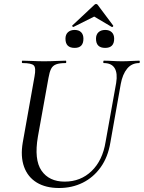

<svg xmlns="http://www.w3.org/2000/svg" viewBox="-20 -929 721 962"><path d="M562 -513Q570 -562 554.5 -587.5Q539 -613 500 -613Q497 -613 497.5 -619Q498 -625 500 -625Q522 -625 544 -623.5Q566 -622 592 -622Q616 -622 638 -623.5Q660 -625 677 -625Q681 -625 680.5 -619Q680 -613 677 -613Q640 -613 617 -585Q594 -557 585 -508L533 -215Q521 -142 484.5 -91Q448 -40 394.5 -13.5Q341 13 276 13Q209 13 164 -14.5Q119 -42 100.5 -93.5Q82 -145 94 -215L153 -546Q161 -589 149.5 -601Q138 -613 93 -613Q89 -613 89.5 -619Q90 -625 92 -625Q115 -625 143 -623.5Q171 -622 200 -622Q233 -622 261 -623.5Q289 -625 309 -625Q312 -625 312 -619Q312 -613 309 -613Q278 -613 261 -606.5Q244 -600 236 -584Q228 -568 223 -539L170 -245Q150 -129 188 -74Q226 -19 304 -19Q384 -19 439 -72Q494 -125 509 -218ZM507 -689Q461 -689 461 -735Q461 -756 473.5 -767.5Q486 -779 507 -779Q528 -779 540 -767.5Q552 -756 552 -735Q552 -689 507 -689ZM354 -689Q308 -689 308 -735Q308 -756 320.5 -767.5Q333 -779 354 -779Q375 -779 386.5 -767.5Q398 -756 398 -735Q398 -689 354 -689ZM348 -794Q347 -793 343.5 -796Q340 -799 342 -801L452 -904Q456 -909 461.5 -909Q467 -909 470 -904L547 -801Q549 -799 545.5 -795.5Q542 -792 540 -794L452 -846Z"/></svg>

Font: Cormorant Garamond Light Medium
Style: Italic
Weight: 500
Italic angle: -10°
Version: Version 4.001